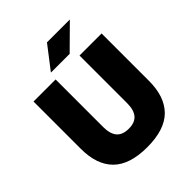

<svg xmlns="http://www.w3.org/2000/svg" viewBox="-231 -963 1116 1116"><g transform="rotate(-45 327.0 -405.0)"><path d="M327.5 16.5Q184.5 16.5 116 -51.2Q47.5 -119 47.5 -250V-639H229V-247.5Q229 -191.5 253 -163.5Q277 -135.5 327.5 -135.5Q378 -135.5 401.8 -163.5Q425.5 -191.5 425.5 -247.5V-639H607V-250Q607 -119 538.8 -51.2Q470.5 16.5 327.5 16.5ZM346 -827H532.5V-825.5L392 -686.5H239V-688Z"/></g></svg>

Font: Anek Gurmukhi Medium ExtraBold
Style: Regular
Weight: 800
Version: Version 1.003